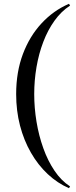

<svg xmlns="http://www.w3.org/2000/svg" viewBox="-20 -820 402 1010"><path d="M343 170Q282 143.5 231 95.8Q180 48 142.8 -16.8Q105.5 -81.5 85.2 -159.5Q65 -237.5 65 -325Q65 -441.5 100.5 -535.8Q136 -630 198.8 -697.5Q261.5 -765 343 -800L348.5 -790.5Q302 -760.5 266.8 -711.2Q231.5 -662 207.8 -599.8Q184 -537.5 172 -467.2Q160 -397 160 -325Q160 -253 172 -180Q184 -107 207.8 -40.5Q231.5 26 266.8 78.2Q302 130.5 348.5 160.5Z"/></svg>

Font: Bodoni Moda 18pt
Style: Regular
Weight: 400
Designer: Owen Earl
Foundry: indestructible type
Version: Version 2.005